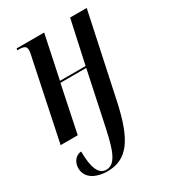

<svg xmlns="http://www.w3.org/2000/svg" viewBox="-186 -637 875 973"><g transform="rotate(-30 251.5 -151.0)"><path d="M154 234C272 234 329 149 371 -44L476 -536H379L324 -284H174L227 -536H66L64 -526H72C108 -526 116 -517 116 -497C116 -484 112 -468 107 -445L14 0H114L171 -274H322L265 -5C236 133 216 224 153 224C106 224 88 169 88 80C62 80 33 105 33 146C33 214 103 234 154 234Z"/></g></svg>

Font: Noto Serif Display ExtraCondensed Medium
Style: Italic
Weight: 500
Width: 2
Italic angle: -12°
Designer: Monotype Design Team
Foundry: Monotype Imaging Inc.
Version: Version 2.009